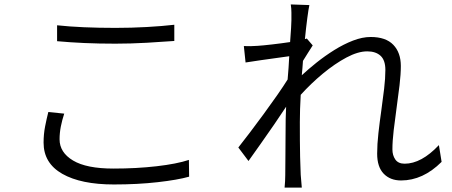

<svg xmlns="http://www.w3.org/2000/svg" viewBox="-20 -811 2040 867"><path d="M237.8 -696.8Q292 -690.9 358.9 -688Q425.8 -685.1 501 -685.1Q573.2 -685.1 643.1 -689Q712.9 -692.9 767.1 -699.2V-626Q715.8 -622.1 642.8 -617.9Q569.8 -613.8 501 -613.8Q425.8 -613.8 361.1 -616.7Q296.4 -619.6 237.8 -625ZM270 -297.9Q260.3 -268.1 254.6 -239.3Q249 -210.4 249 -182.1Q249 -122.6 309.8 -86.2Q370.6 -49.8 492.2 -49.8Q596.2 -49.8 687.3 -60.3Q778.3 -70.8 833 -88.9L834 -13.2Q782.2 1.5 691.7 11.7Q601.1 22 494.1 22Q345.7 22 261.2 -26.1Q176.8 -74.2 176.8 -167Q176.8 -205.1 183.6 -239.7Q190.4 -274.4 198.2 -305.2Z M1295.9 -719.2Q1295.9 -735.4 1295.9 -754.2Q1295.9 -772.9 1293 -791L1377 -788.1Q1373 -770 1367.7 -729.5Q1362.3 -689 1356.9 -634.8Q1360.8 -634.8 1365.2 -637.2L1392.1 -606Q1382.8 -591.8 1371.1 -573Q1359.4 -554.2 1348.1 -536.1Q1346.7 -520 1345.7 -503.7Q1344.7 -487.3 1342.8 -471.2Q1372.1 -498.5 1409.7 -528.6Q1447.3 -558.6 1489.5 -585Q1531.7 -611.3 1574 -627.7Q1616.2 -644 1653.8 -644Q1722.2 -644 1756.1 -608.6Q1790 -573.2 1790 -513.2Q1790 -475.6 1784.2 -426.5Q1778.3 -377.4 1771 -325Q1763.7 -272.5 1757.8 -223.1Q1752 -173.8 1752 -136.2Q1752 -109.9 1765.1 -90.8Q1778.3 -71.8 1807.1 -71.8Q1882.8 -71.8 1961.9 -155.8L1974.1 -80.1Q1890.1 3.9 1791 3.9Q1742.2 3.9 1712.6 -26.6Q1683.1 -57.1 1683.1 -117.2Q1683.1 -159.2 1688.7 -209.2Q1694.3 -259.3 1701.7 -311Q1709 -362.8 1714.6 -410.4Q1720.2 -458 1720.2 -495.1Q1720.2 -539.1 1698.5 -559.1Q1676.8 -579.1 1638.2 -579.1Q1596.7 -579.1 1544.4 -551.3Q1492.2 -523.4 1438.2 -478.8Q1384.3 -434.1 1337.9 -382.8Q1335.9 -350.1 1335 -318.8Q1334 -287.6 1334 -259.8Q1334 -213.4 1334.2 -176.3Q1334.5 -139.2 1335.2 -102.5Q1335.9 -65.9 1337.9 -22Q1339.8 5.9 1342.8 36.1H1265.1Q1266.6 22.5 1267.3 7.3Q1268.1 -7.8 1268.1 -20Q1268.6 -68.4 1268.8 -104.7Q1269 -141.1 1269.3 -179.2Q1269.5 -217.3 1270 -271Q1270 -281.7 1270.8 -296.4Q1271.5 -311 1272 -329.1Q1247.6 -292 1217.8 -248.5Q1188 -205.1 1157.7 -162.4Q1127.4 -119.6 1102.1 -84L1056.2 -145Q1077.1 -171.4 1107.4 -211.2Q1137.7 -251 1170.2 -295.4Q1202.6 -339.8 1231.7 -381.3Q1260.7 -422.9 1278.8 -452.1Q1281.2 -478 1283 -504.9Q1284.7 -531.7 1286.1 -557.1Q1264.2 -554.2 1230 -549.3Q1195.8 -544.4 1158.4 -539.3Q1121.1 -534.2 1088.9 -528.8L1081.1 -603Q1096.7 -602.1 1111.3 -602.5Q1126 -603 1143.1 -604Q1167 -605.5 1209 -610.4Q1251 -615.2 1290 -621.1Q1293 -657.7 1294.4 -684.3Q1295.9 -710.9 1295.9 -719.2Z"/></svg>

Font: Shanggu Mono N
Style: Regular
Weight: 350
Designer: GuiWonder
Version: Version 1.021